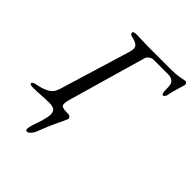

<svg xmlns="http://www.w3.org/2000/svg" viewBox="-263 -794 1139 1139"><g transform="rotate(45 306.5 -224.0)"><path d="M165 215Q156 215 155 206Q154 197 157 184.5Q160 172 163 162Q169 145 174 130Q179 115 183 102Q188 83 191 68.5Q194 54 194 44Q194 18 180 9Q166 0 140 0Q100 0 71 2.5Q42 5 4 5Q-8 5 -14 2.5Q-20 0 -20 -6Q-20 -18 16 -24Q53 -31 83 -47Q113 -63 124 -99L261 -549Q272 -585 260.5 -600Q249 -615 216 -622Q201 -625 196 -630Q191 -635 191 -642Q191 -648 200.5 -650.5Q210 -653 222 -653Q233 -653 266.5 -651.5Q300 -650 331 -650H506Q553 -650 584 -656.5Q615 -663 619 -663Q623 -663 628 -657.5Q633 -652 633 -648Q633 -642 627 -622.5Q621 -603 613.5 -577Q606 -551 601 -524Q600 -520 594.5 -513.5Q589 -507 584 -507Q579 -507 576 -516Q573 -525 573 -530Q573 -545 572 -565.5Q571 -586 565 -596Q561 -604 549 -611Q537 -618 520 -618H391Q384 -618 370 -609.5Q356 -601 352 -588L213 -104Q202 -67 205 -50Q208 -33 251 -33Q277 -33 282.5 -25Q288 -17 286 -11Q279 8 255.5 56Q232 104 206 174Q202 186 189.5 200.5Q177 215 165 215Z"/></g></svg>

Font: EB Garamond
Style: Italic
Weight: 400
Italic angle: -17.2°
Designer: Georg Duffner and Octavio Pardo
Foundry: Georg Duffner
Version: Version 1.001